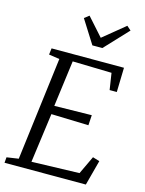

<svg xmlns="http://www.w3.org/2000/svg" viewBox="-143 -1079 881 1163"><g transform="rotate(15 297.5 -497.0)"><path d="M3 0 6 -35 80 -46 161 -693 94 -703 99 -743H553L549 -590H504L488 -694L243 -700L205 -411L439 -415L435 -351L201 -358L159 -48L458 -57L512 -171L555 -158L513 0ZM333 -824.5 240.5 -971 270 -994Q295 -966 320 -938Q345 -910 370 -882Q404 -910 438.5 -938Q473 -966 507 -994L533 -971L395.5 -824.5Z"/></g></svg>

Font: Merriweather 7pt Light
Style: Italic
Weight: 300
Italic angle: -7.8°
Designer: Eben Sorkin
Foundry: Eben Sorkin
Version: Version 2.200;gftools[0.9.31]